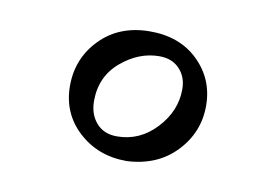

<svg xmlns="http://www.w3.org/2000/svg" viewBox="-44 -498 597 416"><g transform="rotate(10 254.5 -290.0)"><path d="M255 -147Q192 -147 149 -186.5Q106 -226 106 -286.5Q106 -347 147.5 -389.5Q189 -432 255.5 -432.5Q322 -433 363 -393Q404 -353 404 -294.5Q404 -236 363 -193Q322 -150 255 -147ZM225 -196Q275 -196 311 -234.5Q347 -273 347 -321Q347 -348 330.5 -365.5Q314 -383 286 -383Q241 -383 202 -350Q163 -317 163 -263Q163 -234 179.5 -215Q196 -196 225 -196Z"/></g></svg>

Font: Halant Medium
Style: Regular
Weight: 500
Designer: Hitesh Malaviya (Devanagari), Satya Rajpurohit (Latin)
Foundry: Indian Type Foundry
Version: Version 1.101;PS 1.0;hotconv 1.0.78;makeotf.lib2.5.61930; tt